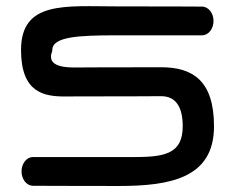

<svg xmlns="http://www.w3.org/2000/svg" viewBox="-20 -599 770 629"><path d="M48.9 -435.4C48.9 -295 124.1 -282.9 193.3 -282.9C203.5 -282.9 213.5 -283.1 223.2 -283.1C393.5 -283.1 507.9 -283.9 507.9 -283.9C556.9 -283.9 578.6 -247.4 578.6 -185.2C578.6 -89.8 511.1 -84.4 410.3 -84.4C396.8 -84.4 382.9 -84.5 368.7 -84.5C251.1 -84.5 88.5 -84.5 88.5 -84.5C65.7 -84.5 50.5 -61.6 50.5 -37.5C50.5 -13.3 65.8 9.6 88.5 9.6C88.5 9.6 198.3 10.3 368.7 10.3C538.2 10.3 681.1 -15.7 681.1 -185.2C681.1 -336 610.2 -378.7 507.9 -378.7C337.5 -378.7 223.1 -377.9 223.1 -377.9C152 -377.9 146.8 -401.1 147 -414.7C147.2 -424.6 151.4 -428.3 151.4 -435.2C151.4 -479 237.8 -483.3 361.3 -483.3C478.9 -483.3 641.5 -483.3 641.5 -483.3C664.3 -483.3 679.5 -506.1 679.5 -530.3C679.5 -554.1 665 -576.6 642.1 -577.4C640.8 -577.4 532 -578.1 361.3 -578.1C195.6 -578.1 48.9 -597.2 48.9 -435.4Z"/></svg>

Font: Hi.
Style: Black
Weight: 400
Designer: Mew Too, Robert Jablonski
Foundry: Cannot Into Space Fonts
Version: Version 1.996